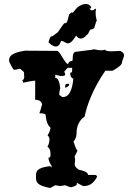

<svg xmlns="http://www.w3.org/2000/svg" viewBox="-20 -958 660 966"><path d="M418 -785 419 -783C423 -787 427 -795 432 -806L435 -809L448 -812L454 -817C460 -839 465 -852 467 -854C463 -868 461 -881 461 -892C461 -899 461 -905 463 -911L460 -915C454 -909 448 -906 443 -906C438 -906 435 -908 431 -913C429 -915 436 -915 439 -918C439 -925 430 -938 411 -938C400 -938 386 -933 368 -920L349 -897C345 -893 342 -893 340 -896C323 -880 331 -895 320 -855C314 -850 325 -848 306 -840C306 -842 306 -842 305 -842C302 -842 293 -827 271 -796L246 -777C245 -777 245 -776 244 -776C230 -776 230 -761 224 -746C228 -740 246 -724 261 -724C272 -724 281 -732 287 -752H289C301 -752 310 -740 322 -740C332 -740 345 -749 363 -779C370 -768 378 -764 386 -764C401 -764 414 -778 418 -785ZM161 -73V-68C161 -42 164 -25 233 -12L258 -26L283 -22L308 -26C323 -19 333 -16 339 -16C363 -22 367 -28 367 -32C367 -34 366 -36 366 -37C366 -38 366 -38 367 -38L398 -22H403C431 -22 453 -38 468 -68C468 -74 465 -77 458 -78H423C423 -89 407 -98 377 -104C359 -116 356 -123 356 -132C356 -138 358 -145 358 -154C358 -159 357 -164 355 -170L370 -200C366 -202 359 -217 350 -246C360 -258 365 -271 365 -286C365 -324 379 -353 406 -372C416 -426 449 -515 510 -602H546C581 -621 594 -634 594 -645C594 -655 604 -668 604 -680C604 -688 599 -696 584 -702C581 -702 562 -700 543 -700C527 -700 511 -701 509 -708C502 -706 495 -705 488 -705C472 -705 459 -710 451 -710C448 -710 447 -708 445 -708L366 -698C335 -698 353 -651 341 -651C332 -651 327 -647 323 -637H318C296 -657 281 -702 266 -702L106 -703C52 -695 26 -680 26 -658V-648C39 -621 47 -607 51 -607H56L81 -612C94 -602 101 -596 101 -592V-582C101 -579 102 -575 102 -572C102 -565 100 -558 91 -552C94 -552 96 -549 96 -542C129 -549 148 -552 152 -552H157V-456C179 -456 190 -447 192 -430C189 -430 186 -405 179 -392V-388C194 -388 204 -386 209 -382C212 -349 220 -327 234 -316C234 -306 229 -293 219 -276C222 -276 226 -271 229 -261C229 -246 226 -232 219 -220C229 -212 234 -202 234 -186V-175C234 -168 231 -165 224 -165C224 -152 229 -139 239 -125V-114L233 -122C162 -115 161 -93 161 -73ZM303 -597C313 -610 320 -617 323 -617H343V-602C343 -595 340 -592 333 -592C333 -575 339 -565 349 -562C343 -501 326 -470 298 -470H293L278 -481C278 -491 280 -503 283 -516C279 -550 271 -566 258 -566V-582L283 -576H298C305 -576 308 -580 308 -587ZM318 -536C312 -536 309 -533 308 -526V-516C321 -521 328 -527 328 -532V-536Z"/></svg>

Font: GNUTypewriter
Style: Standard
Weight: 400
Version: Version 001.000